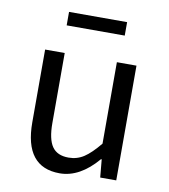

<svg xmlns="http://www.w3.org/2000/svg" viewBox="-77 -724 703 801"><g transform="rotate(10 274.5 -323.0)"><path d="M80 -178V-486H163V-189Q163 -121 184.5 -90Q206 -59 254 -59Q290 -59 319 -78Q348 -97 384 -141V-486H467V0H399L392 -76H389Q314 12 229 12Q80 12 80 -178ZM151 -601V-658H397V-601Z"/></g></svg>

Font: RibengUni
Style: Regular
Weight: 400
Designer: (1) Dr. Andrew Glass (Senior Program Manager at Microsoft Corporation)
(2) Bivuti Chakma (Chakma Font Designer & Keyboar
Foundry: Bivuti Chakma
Version: Version 2.2022; Updated on: 03 June 2022; Friday